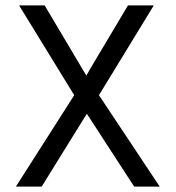

<svg xmlns="http://www.w3.org/2000/svg" viewBox="-20 -694 653 714"><path d="M256 -340 51 -674H146L301 -413Q305 -421 380 -546.5Q455 -672 456 -674H552L348 -340L574 0H479L303 -271Q302 -269 221 -139Q140 -9 135 0H39Z"/></svg>

Font: Hind Regular
Style: Regular
Weight: 400
Designer: Manushi Parikh, Satya Rajpurohit
Foundry: Indian Type Foundry
Version: Version 1.201;PS 1.0;hotconv 1.0.78;makeotf.lib2.5.61930; tt